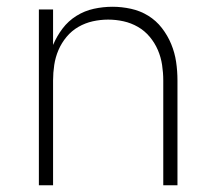

<svg xmlns="http://www.w3.org/2000/svg" viewBox="-20 -548 640 568"><path d="M95 0V-520H137V-415Q148 -441 165 -463.5Q182 -486 206 -501Q230 -516 257.5 -522Q285 -528 313 -528Q340 -528 367.5 -522Q395 -516 418.5 -501.5Q442 -487 459 -465Q476 -443 486.5 -417.5Q497 -392 501 -365Q505 -338 505 -310V0H463V-310Q463 -333 459.5 -356Q456 -379 447 -400Q438 -421 423 -439Q408 -457 388 -468.5Q368 -480 345.5 -485Q323 -490 300 -490Q277 -490 254.5 -485Q232 -480 212 -468.5Q192 -457 177 -439Q162 -421 153 -400Q144 -379 140.5 -356Q137 -333 137 -310V0Z"/></svg>

Font: Iosevka Extralight Extended
Style: Regular
Weight: 200
Width: 7
Monospace: yes
Designer: Belleve Invis
Foundry: Belleve Invis
Version: Version 32.5.0; ttfautohint (v1.8.4)